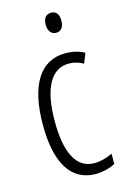

<svg xmlns="http://www.w3.org/2000/svg" viewBox="-115 -787 560 851"><g transform="rotate(-15 165.0 -361.0)"><path d="M209 -732C183 -732 172 -713 172 -686C172 -659 185 -640 208 -640C231 -640 244 -658 244 -686C244 -713 234 -732 209 -732ZM217 10C245 10 281 2 306 -12V-59C278 -46 250 -38 223 -38C138 -38 100 -122 100 -262C100 -416 146 -494 226 -494C248 -494 271 -488 292 -476L310 -521C285 -535 257 -542 222 -542C107 -542 45 -441 45 -261C45 -88 101 10 217 10Z"/></g></svg>

Font: Noto Sans Georgian ExtraCondensed Light
Style: Regular
Weight: 300
Width: 2
Designer: Monotype Design Team, Akaki Razmadze
Foundry: Google LLC
Version: Version 2.005